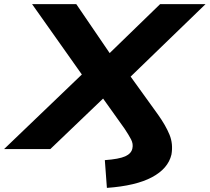

<svg xmlns="http://www.w3.org/2000/svg" viewBox="-71 -725 1020 934"><path d="M449 189 439 54Q508 49 538 35.5Q568 22 573 -3Q578 -25 566.5 -47Q555 -69 535 -99L413 -270L455 -269L174 0H-51L362 -396L358 -319L85 -705H300L478 -444H439L708 -705H929L529 -318L533 -396L698 -167Q735 -115 753.5 -70Q772 -25 763 27Q747 95 668.5 137Q590 179 449 189Z"/></svg>

Font: Nunito Sans 10pt Expanded ExtraBold
Style: Italic
Weight: 800
Width: 7
Italic angle: -9°
Designer: Vernon Adams
Foundry: Vernon Adams
Version: Version 3.101;gftools[0.9.27]